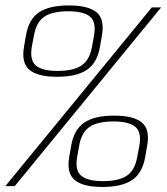

<svg xmlns="http://www.w3.org/2000/svg" viewBox="-34 -702 628 724"><path d="M-14 0H21.5L573.5 -674H538.5ZM181.5 -412.5Q254.5 -412.5 293.5 -438.5Q332.5 -464.5 343 -525.5L350.5 -568.5Q361 -630 330 -655.8Q299 -681.5 225.5 -681.5Q152.5 -681.5 113.5 -655.8Q74.5 -630 64 -568.5L56.5 -525.5Q46 -464.5 77 -438.5Q108 -412.5 181.5 -412.5ZM183.5 -434.5Q125 -434.5 101.2 -455Q77.5 -475.5 86 -526L94 -568Q103 -619 133.5 -639.2Q164 -659.5 223 -659.5Q281.5 -659.5 305.5 -639.2Q329.5 -619 320.5 -568L313 -526Q304 -475.5 273.2 -455Q242.5 -434.5 183.5 -434.5ZM352 3Q425 3 464 -23Q503 -49 513.5 -110L521 -153Q532 -214.5 500.8 -240.2Q469.5 -266 396 -266Q323.5 -266 284.5 -240.2Q245.5 -214.5 234.5 -153L227 -110Q216.5 -49 247.8 -23Q279 3 352 3ZM354 -19Q296 -19 272 -39.5Q248 -60 257 -110.5L264.5 -152.5Q273.5 -203.5 304.2 -223.8Q335 -244 394 -244Q452 -244 476.2 -223.8Q500.5 -203.5 491.5 -152.5L483.5 -110.5Q475 -60 444.2 -39.5Q413.5 -19 354 -19Z"/></svg>

Font: Anybody UltraCondensed Thin ExtraLight
Style: Italic
Weight: 250
Italic angle: -10°
Version: Version 1.111